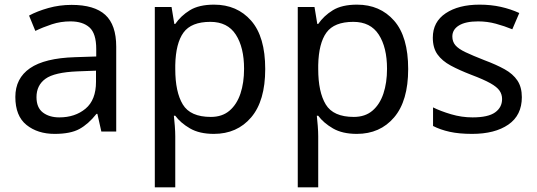

<svg xmlns="http://www.w3.org/2000/svg" viewBox="-20 -566 2310 826"><path d="M288 -545Q386 -545 433 -502Q480 -459 480 -365V0H416L399 -76H395Q360 -32 321.5 -11Q283 10 215 10Q142 10 94 -28.5Q46 -67 46 -149Q46 -229 109 -272.5Q172 -316 303 -320L394 -323V-355Q394 -422 365 -448Q336 -474 283 -474Q241 -474 203 -461.5Q165 -449 132 -433L105 -499Q140 -518 188 -531.5Q236 -545 288 -545ZM314 -259Q214 -255 175.5 -227Q137 -199 137 -148Q137 -103 164.5 -82Q192 -61 235 -61Q303 -61 348 -98.5Q393 -136 393 -214V-262Z M901 -546Q1000 -546 1060.5 -477Q1121 -408 1121 -269Q1121 -132 1060.5 -61Q1000 10 900 10Q838 10 797.5 -13.5Q757 -37 734 -68H728Q730 -51 732 -25Q734 1 734 20V240H646V-536H718L730 -463H734Q758 -498 797 -522Q836 -546 901 -546ZM885 -472Q803 -472 769.5 -426Q736 -380 734 -286V-269Q734 -170 766.5 -116.5Q799 -63 887 -63Q936 -63 967.5 -90Q999 -117 1014.5 -163.5Q1030 -210 1030 -270Q1030 -362 994.5 -417Q959 -472 885 -472Z M1516 -546Q1615 -546 1675.5 -477Q1736 -408 1736 -269Q1736 -132 1675.5 -61Q1615 10 1515 10Q1453 10 1412.5 -13.5Q1372 -37 1349 -68H1343Q1345 -51 1347 -25Q1349 1 1349 20V240H1261V-536H1333L1345 -463H1349Q1373 -498 1412 -522Q1451 -546 1516 -546ZM1500 -472Q1418 -472 1384.5 -426Q1351 -380 1349 -286V-269Q1349 -170 1381.5 -116.5Q1414 -63 1502 -63Q1551 -63 1582.5 -90Q1614 -117 1629.5 -163.5Q1645 -210 1645 -270Q1645 -362 1609.5 -417Q1574 -472 1500 -472Z M2225 -148Q2225 -70 2167 -30Q2109 10 2011 10Q1955 10 1914.5 1Q1874 -8 1843 -24V-104Q1875 -88 1920.5 -74.5Q1966 -61 2013 -61Q2080 -61 2110 -82.5Q2140 -104 2140 -140Q2140 -160 2129 -176Q2118 -192 2089.5 -208Q2061 -224 2008 -244Q1956 -264 1919 -284Q1882 -304 1862 -332Q1842 -360 1842 -404Q1842 -472 1897.5 -509Q1953 -546 2043 -546Q2092 -546 2134.5 -536.5Q2177 -527 2214 -510L2184 -440Q2150 -454 2113 -464Q2076 -474 2037 -474Q1983 -474 1954.5 -456.5Q1926 -439 1926 -409Q1926 -387 1939 -371.5Q1952 -356 1982.5 -341.5Q2013 -327 2064 -307Q2115 -288 2151 -268Q2187 -248 2206 -219.5Q2225 -191 2225 -148Z"/></svg>

Font: Noto Sans Gunjala Gondi Semibold
Style: Regular
Weight: 600
Designer: Ek Type
Foundry: Ek Type
Version: Version 1.004; ttfautohint (v1.8.4.7-5d5b)